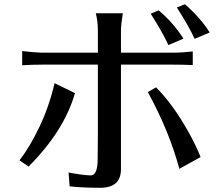

<svg xmlns="http://www.w3.org/2000/svg" viewBox="-20 -849 1040 909"><path d="M72.3 -89.8Q122.1 -154.3 167.5 -250Q212.9 -345.7 238.3 -455.1L335 -408.2Q283.2 -228.5 115.2 -60.5ZM85 -540V-607.4Q138.7 -600.6 178.7 -599.6H443.4V-704.1Q443.4 -747.1 433.6 -786.1H561.5Q552.7 -732.4 552.7 -703.1V-599.6H799.8Q842.8 -599.6 892.6 -605.5V-541Q846.7 -543 800.8 -543H552.7V-48.8Q552.7 40 455.1 40Q369.1 40 309.6 33.2L304.7 -32.2Q372.1 -19.5 409.2 -18.6Q442.4 -18.6 442.4 -95.7L443.4 -221.7V-543H179.7Q127.9 -543 85 -540ZM679.7 -413.1 718.8 -435.5Q798.8 -355.5 872.1 -224.6Q906.2 -164.1 929.7 -105.5L829.1 -49.8Q780.3 -230.5 679.7 -413.1ZM693.4 -784.2 731.4 -799.8Q800.8 -741.2 848.6 -666L777.3 -635.7Q752.9 -690.4 693.4 -784.2ZM817.4 -813.5 855.5 -829.1Q930.7 -762.7 972.7 -695.3L901.4 -665Q877 -719.7 817.4 -813.5Z"/></svg>

Font: GenEi LateGo v2
Style: Medium
Weight: 500
Designer: o_tamon (Modified)
Foundry: o_tamon / Adobe Systems Incorporated / FONT 910 / Philipp H. Poll
Version: Version 2.1;Original Version 1.004